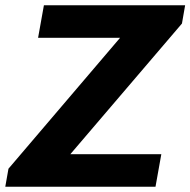

<svg xmlns="http://www.w3.org/2000/svg" viewBox="-58 -706 720 726"><path d="M-38 0 -26 -68 396 -563H86L108 -686H642L630 -617L208 -123H552L530 0Z"/></svg>

Font: Archivo VF Beta
Style: Italic
Weight: 400
Italic angle: -10°
Designer: Hector Gatti
Foundry: Omnibus-Type
Version: Version 1.002